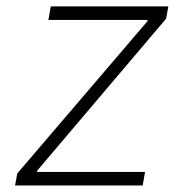

<svg xmlns="http://www.w3.org/2000/svg" viewBox="-20 -565 560 585"><path d="M25.9 0 32.7 -36.6 429.3 -500.4 430 -504.3H127.5L134.6 -545.5H492.9L486.2 -508.2L93.4 -45.1L92.7 -41.2H421.9L414.8 0Z"/></svg>

Font: Inter Extra Light  BETA
Style: Italic
Weight: 200
Italic angle: 9.39999°
Designer: Rasmus Andersson
Foundry: rsms
Version: Version 3.011;git-f93a4a705